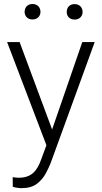

<svg xmlns="http://www.w3.org/2000/svg" viewBox="-20 -742 516 975"><path d="M16.1 -528.3 215.8 -4.4 189.9 65.4C168 128.4 138.2 160.6 74.2 160.6C68.8 160.6 51.8 159.2 44.4 157.7L44.9 206.5C49.3 208 56.2 210 65.9 211.4C75.7 212.9 83.5 213.4 89.8 213.4C122.1 213.4 147.9 206.1 167.5 191.4C186.5 176.3 201.7 158.7 212.4 138.7C223.1 118.7 231.4 100.6 237.8 84.5L460.9 -528.3H397.9L244.6 -84.5L79.6 -528.3ZM105 -681.6C105 -660.2 120.1 -643.1 145 -643.1C169.9 -643.1 185.5 -660.2 185.5 -681.6C185.5 -704.6 169.9 -721.7 145 -721.7C120.1 -721.7 105 -704.6 105 -681.6ZM318.8 -681.2C318.8 -659.7 333.5 -642.6 358.9 -642.6C383.8 -642.6 399.4 -659.7 399.4 -681.2C399.4 -704.1 383.8 -721.2 358.9 -721.2C333.5 -721.2 318.8 -704.1 318.8 -681.2Z"/></svg>

Font: Vazirmatn ExtraLight
Style: Regular
Weight: 200
Designer: Saber Rastikerdar
Foundry: Saber Rastikerdar
Version: Version 33.003